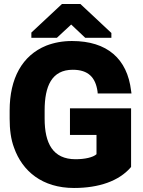

<svg xmlns="http://www.w3.org/2000/svg" viewBox="-20 -925 710 955"><path d="M28 -335C28 -281 34 -232 50 -190C91 -74 190 10 348 10C473 10 571 -25 629 -91L632 -95V-386H328V-254H460V-158C443 -142 401 -133 356 -133C243 -133 202 -212 202 -335V-376C202 -496 237 -578 342 -578C420 -578 455 -539 465 -471L466 -460H634L632 -474C613 -632 514 -721 338 -721C291 -721 249 -713 210 -698C90 -649 28 -535 28 -375ZM136 -737H263L334 -803L404 -737H534V-761L380 -905H288L136 -763Z"/></svg>

Font: Asimov Pro
Style: Ult
Weight: 900
Designer: Google
Version: Version 2.000980; 2014